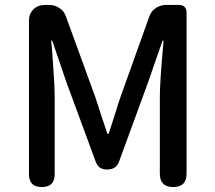

<svg xmlns="http://www.w3.org/2000/svg" viewBox="-20 -756 870 776"><path d="M149 0Q97 0 97 -52V-671Q97 -700 115 -718Q133 -736 162 -736H179Q202 -736 221 -723Q240 -710 247 -688L365 -364Q374 -338 391 -284Q406 -238 414 -215H419Q427 -239 442 -286Q458 -338 467 -364L583 -688Q590 -710 609 -723Q628 -736 651 -736H667H704Q718 -736 726 -728Q734 -720 734 -706V-54Q734 0 680 0Q626 0 626 -54V-364Q626 -425 640 -578Q641 -587 641 -592H637L578 -422L462 -105Q451 -71 414 -71H411Q378 -71 367 -102L249 -422L191 -592H187Q188 -578 191 -547Q201 -416 201 -364V-52Q201 0 149 0Z"/></svg>

Font: GenSenRounded TW M
Style: Regular
Weight: 500
Version: Version 1.501;PS 1;hotconv 16.6.51;makeotf.lib2.5.65220